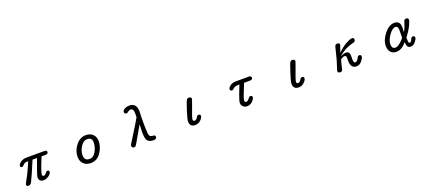

<svg xmlns="http://www.w3.org/2000/svg" viewBox="88 -2093 7823 3487"><g transform="rotate(-20 4000.0 -350.0)"><path d="M215.8 -10.7Q215.8 -25.4 241.2 -69.3Q329.1 -226.6 399.4 -399.4Q359.4 -399.4 339.8 -394.5Q321.3 -388.7 299.8 -364.3Q277.3 -338.9 262.7 -338.9Q228.5 -338.9 228.5 -369.1Q228.5 -400.4 275.4 -435.5Q321.3 -471.7 397.5 -472.7H740.2Q786.1 -472.7 786.1 -439.5Q786.1 -399.4 735.4 -399.4H658.2Q548.8 -136.7 548.8 -85Q548.8 -54.7 575.2 -54.7Q602.5 -54.7 627 -86.9Q649.4 -118.2 666 -118.2Q700.2 -118.2 700.2 -87.9Q700.2 -52.7 650.4 -15.6Q599.6 21.5 551.8 21.5Q459 21.5 459 -63.5Q459 -94.7 507.8 -229.5L570.3 -399.4H483.4L390.6 -180.7L327.1 -43.9Q303.7 21.5 255.9 21.5Q215.8 21.5 215.8 -10.7Z M1318.4 -32.2Q1269.5 -84 1269.5 -165Q1269.5 -287.1 1350.6 -387.7Q1432.6 -487.3 1541 -487.3Q1627 -487.3 1677.7 -437.5Q1728.5 -386.7 1728.5 -307.6Q1728.5 -195.3 1657.2 -87.9Q1584 21.5 1461.9 21.5Q1369.1 21.5 1318.4 -32.2ZM1587.9 -142.6Q1634.8 -227.5 1634.8 -317.4Q1634.8 -410.2 1541 -410.2Q1468.8 -410.2 1416 -328.1Q1363.3 -248 1363.3 -160.2Q1363.3 -56.6 1461.9 -56.6Q1541 -56.6 1587.9 -142.6Z M2252 -22.5Q2252 -40 2277.3 -77.1L2457 -366.2L2521.5 -476.6L2523.4 -550.8Q2523.4 -646.5 2465.8 -646.5Q2438.5 -646.5 2399.4 -613.3Q2389.6 -604.5 2377 -604.5Q2335.9 -604.5 2335.9 -645.5Q2335.9 -673.8 2376 -698.2Q2416 -721.7 2469.7 -721.7Q2609.4 -721.7 2609.4 -554.7L2605.5 -460.9L2604.5 -338.9L2605.5 -255.9Q2607.4 -117.2 2623 -87.9Q2642.6 -59.6 2690.4 -59.6Q2731.4 -58.6 2731.4 -23.4Q2731.4 21.5 2675.8 21.5Q2595.7 21.5 2560.5 -16.6Q2524.4 -53.7 2524.4 -186.5L2530.3 -336.9L2388.7 -91.8Q2335.9 2.9 2325.2 11.7Q2314.5 21.5 2296.9 21.5Q2252 21.5 2252 -22.5Z M3374 -85Q3374 -128.9 3424.8 -285.2Q3475.6 -443.4 3495.1 -470.7Q3508.8 -487.3 3531.2 -487.3Q3583 -487.3 3583 -446.3Q3583 -438.5 3543.9 -335Q3510.7 -250 3483.4 -169.9Q3461.9 -103.5 3461.9 -88.9Q3461.9 -56.6 3494.1 -56.6Q3529.3 -56.6 3559.6 -114.3Q3569.3 -133.8 3594.7 -133.8Q3630.9 -133.8 3630.9 -100.6Q3630.9 -66.4 3585 -22.5Q3540 21.5 3478.5 21.5Q3374 21.5 3374 -85Z M4403.3 -6.8Q4373 -36.1 4373 -80.1Q4373 -114.3 4419.9 -240.2L4480.5 -396.5H4458Q4384.8 -395.5 4356.4 -361.3Q4338.9 -341.8 4321.3 -341.8Q4283.2 -341.8 4283.2 -376Q4283.2 -405.3 4327.1 -438.5Q4372.1 -472.7 4440.4 -472.7H4692.4Q4737.3 -472.7 4737.3 -436.5Q4737.3 -396.5 4681.6 -396.5H4570.3Q4461.9 -134.8 4461.9 -97.7Q4461.9 -57.6 4491.2 -57.6Q4522.5 -57.6 4556.6 -106.4Q4572.3 -130.9 4593.8 -130.9Q4630.9 -130.9 4630.9 -98.6Q4630.9 -69.3 4586.9 -23.4Q4543 22.5 4481.4 22.5Q4432.6 22.5 4403.3 -6.8Z M5374 -85Q5374 -128.9 5424.8 -285.2Q5475.6 -443.4 5495.1 -470.7Q5508.8 -487.3 5531.2 -487.3Q5583 -487.3 5583 -446.3Q5583 -438.5 5543.9 -335Q5510.7 -250 5483.4 -169.9Q5461.9 -103.5 5461.9 -88.9Q5461.9 -56.6 5494.1 -56.6Q5529.3 -56.6 5559.6 -114.3Q5569.3 -133.8 5594.7 -133.8Q5630.9 -133.8 5630.9 -100.6Q5630.9 -66.4 5585 -22.5Q5540 21.5 5478.5 21.5Q5374 21.5 5374 -85Z M6234.4 -14.6Q6234.4 -30.3 6244.1 -53.7Q6298.8 -213.9 6333 -366.2Q6353.5 -458 6363.3 -470.7Q6377 -487.3 6402.3 -487.3Q6447.3 -487.3 6447.3 -451.2L6443.4 -434.6L6399.4 -309.6Q6490.2 -400.4 6572.3 -445.3Q6653.3 -487.3 6688.5 -487.3Q6725.6 -487.3 6725.6 -448.2Q6725.6 -423.8 6708 -412.1Q6697.3 -404.3 6636.7 -388.7Q6496.1 -346.7 6386.7 -248Q6454.1 -279.3 6497.1 -279.3Q6565.4 -279.3 6565.4 -188.5L6564.5 -149.4V-121.1Q6564.5 -54.7 6598.6 -54.7Q6635.7 -54.7 6665 -118.2Q6681.6 -152.3 6704.1 -152.3Q6743.2 -152.3 6743.2 -116.2Q6743.2 -88.9 6700.2 -34.2Q6656.2 21.5 6595.7 21.5Q6482.4 21.5 6482.4 -127.9L6484.4 -183.6Q6484.4 -228.5 6447.3 -228.5Q6423.8 -228.5 6373 -196.3Q6345.7 -105.5 6329.1 -22.5Q6320.3 21.5 6282.2 21.5Q6234.4 21.5 6234.4 -14.6Z M7256.8 -24.4Q7217.8 -67.4 7217.8 -141.6Q7217.8 -255.9 7309.6 -372.1Q7402.3 -487.3 7504.9 -487.3Q7617.2 -487.3 7617.2 -361.3L7615.2 -306.6L7614.3 -266.6Q7659.2 -347.7 7682.6 -436.5Q7695.3 -487.3 7733.4 -487.3Q7777.3 -487.3 7777.3 -450.2Q7777.3 -420.9 7739.3 -341.8Q7699.2 -259.8 7621.1 -155.3L7627 -73.2Q7631.8 -51.8 7649.4 -51.8Q7675.8 -51.8 7697.3 -105.5Q7710.9 -140.6 7734.4 -140.6Q7775.4 -140.6 7775.4 -104.5Q7775.4 -80.1 7735.4 -29.3Q7695.3 21.5 7641.6 21.5Q7603.5 21.5 7586.9 -1Q7571.3 -21.5 7560.5 -92.8Q7475.6 21.5 7362.3 21.5Q7296.9 21.5 7256.8 -24.4ZM7547.9 -182.6 7549.8 -329.1Q7549.8 -410.2 7500 -410.2Q7439.5 -410.2 7373 -316.4Q7306.6 -222.7 7306.6 -141.6Q7306.6 -56.6 7375 -56.6Q7444.3 -56.6 7547.9 -182.6Z"/></g></svg>

Font: jf-openhuninn-1.1
Style: Regular
Weight: 400
Designer: [Kosugi Maru]
      Designed by Motoya company      

      [Varela Round]
      Joe Prince(Latin component); Avraham Co
Foundry: justfont CO.,LTD.
Version: 1.1